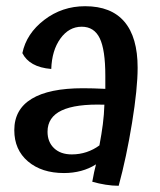

<svg xmlns="http://www.w3.org/2000/svg" viewBox="-20 -563 516 618"><path d="M423 -345Q423 -278 405 -167.5Q387 -57 362 35Q342 35 320 31.5Q298 28 277 22Q280 5 283 -9Q286 -23 289 -34Q267 -20 241 -13Q215 -6 186 -6Q114 -6 70 -43.5Q26 -81 26 -144Q26 -211 82 -245Q138 -279 247 -279Q265 -279 280.5 -278.5Q296 -278 319 -277Q319 -288 319 -298.5Q319 -309 319 -319Q319 -403 301 -440Q283 -477 243 -477Q202 -477 174.5 -439Q147 -401 145 -341Q109 -344 86 -357Q63 -370 52 -392Q65 -455 122.5 -499Q180 -543 254 -543Q338 -543 380.5 -493Q423 -443 423 -345ZM133 -139Q133 -106 154 -86Q175 -66 211 -66Q236 -66 258.5 -73.5Q281 -81 300 -95Q307 -132 311 -163Q315 -194 316 -226Q224 -229 178.5 -207.5Q133 -186 133 -139Z"/></svg>

Font: Atma Medium
Style: Regular
Weight: 500
Designer: Gregori Vincens, Jeremie Hornus, Riccardo Olocco, Yoann Minet.
Foundry: black foundry
Version: Version 1.101;PS 1.100;hotconv 1.0.86;makeotf.lib2.5.63406